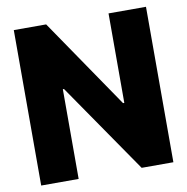

<svg xmlns="http://www.w3.org/2000/svg" viewBox="-81 -807 863 885"><g transform="rotate(-10 350.5 -364.0)"><path d="M659.7 -727.5V0H511.2L221.7 -419.9H216.3V0H41V-727.5H192.4L478.5 -308.6H484.4V-727.5Z"/></g></svg>

Font: Inter Tight ExtraBold
Style: Regular
Weight: 800
Designer: Rasmus Andersson
Foundry: rsms
Version: Version 3.004; ttfautohint (v1.8.4.7-5d5b)